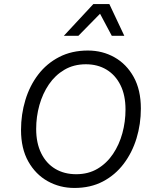

<svg xmlns="http://www.w3.org/2000/svg" viewBox="-20 -920 763 950"><path d="M348 10Q276 10 216 -23.5Q156 -57 120 -121Q84 -185 84 -277Q84 -354 105.5 -425Q127 -496 169 -551Q211 -606 273 -638Q335 -670 415 -670Q487 -670 546.5 -636.5Q606 -603 641.5 -539Q677 -475 677 -383Q677 -306 655.5 -235.5Q634 -165 592 -109.5Q550 -54 489 -22Q428 10 348 10ZM357 -58Q417 -58 462.5 -85Q508 -112 539 -158Q570 -204 585.5 -261Q601 -318 601 -378Q601 -449 576 -499Q551 -549 507 -575.5Q463 -602 405 -602Q345 -602 299 -575Q253 -548 222 -502.5Q191 -457 175 -400Q159 -343 159 -282Q159 -212 184 -161.5Q209 -111 253.5 -84.5Q298 -58 357 -58ZM521 -900 595 -743H533L475 -852L368 -743H296L442 -900Z"/></svg>

Font: Kantumruy Pro
Style: Italic
Weight: 400
Italic angle: -13°
Designer: Sovichet Tep
Foundry: Sovichet Tep
Version: Version 1.002